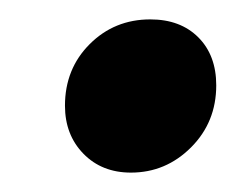

<svg xmlns="http://www.w3.org/2000/svg" viewBox="-20 -389 258 198"><path d="M47 -280Q47 -318 72.5 -343.5Q98 -369 135 -369Q166 -369 184.5 -350.5Q203 -332 203 -301Q203 -263 177 -237Q151 -211 115 -211Q85 -211 66 -230.5Q47 -250 47 -280Z"/></svg>

Font: Barlow Condensed
Style: Bold Italic
Weight: 700
Width: 3
Italic angle: -7°
Designer: Jeremy Tribby
Foundry: Tribby Type
Version: Version 1.408